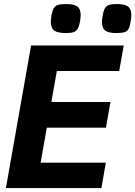

<svg xmlns="http://www.w3.org/2000/svg" viewBox="-20 -956 688 976"><path d="M138 -725H609L586 -595H269L241 -437.5H541.5L518.5 -307H218L186.5 -129H518L495.5 0H10ZM238.5 -845.5Q238.5 -856.5 241 -874Q245.5 -901 253 -913.8Q260.5 -926.5 274.5 -931Q288.5 -935.5 316 -935.5Q355.5 -935.5 372.8 -923.2Q390 -911 390 -880Q390 -869.5 387.5 -852Q383 -823.5 375.2 -810.2Q367.5 -797 354 -792.5Q340.5 -788 313.5 -788Q274 -788 256.2 -800.2Q238.5 -812.5 238.5 -845.5ZM498.5 -843Q498.5 -858.5 501 -872Q505.5 -899.5 512.5 -912.5Q519.5 -925.5 533.2 -930.5Q547 -935.5 573.5 -935.5Q613.5 -935.5 630.5 -923Q647.5 -910.5 647.5 -879.5Q647.5 -867 644.5 -849.5Q640.5 -822.5 633.8 -809.8Q627 -797 613 -792.5Q599 -788 570.5 -788Q532 -788 515.2 -800.2Q498.5 -812.5 498.5 -843Z"/></svg>

Font: JuliaMono ExtraBoldItalic
Style: Regular
Weight: 800
Italic angle: -9°
Monospace: yes
Designer: cormullion
Foundry: corm
Version: Version 0.049; ttfautohint (v1.8.4)